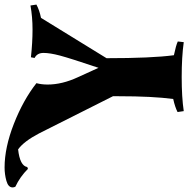

<svg xmlns="http://www.w3.org/2000/svg" viewBox="-212 -801 822 838"><g transform="rotate(-90 199.0 -382.0)"><path d="M198 -275V-300L36 -622Q1 -689 -34 -714Q-106 -706 -111 -674L-119 -671Q-154 -706 -197 -726Q-200 -732 -200 -738Q-200 -757 -171.5 -765Q-143 -773 -113 -773Q-26 -773 77.5 -732.5Q181 -692 255 -634Q249 -612 249 -585Q249 -522 281 -453L322 -363Q364 -488 375.5 -531.5Q387 -575 387 -603Q387 -631 365 -642L368 -658Q433 -651 488.5 -651Q544 -651 594 -660L598 -634Q574 -621 540 -614L364 -328Q364 -130 377 -34Q420 -25 437 -17L434 9Q370 0 281.5 0Q193 0 133 9L129 -18Q150 -29 186 -37Q198 -127 198 -275Z"/></g></svg>

Font: Almendra SC
Style: Bold
Weight: 700
Designer: Ana Sanfelippo
Foundry: Ana Sanfelippo
Version: Version 1.003